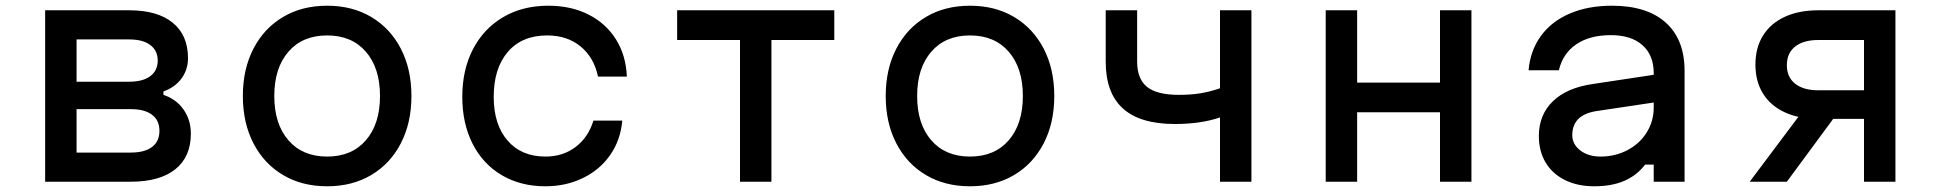

<svg xmlns="http://www.w3.org/2000/svg" viewBox="-20 -636 6790 672"><path d="M138 -600H432Q531 -600 584.5 -556.5Q638 -513 638 -432Q638 -392 615 -361Q592 -330 552 -316V-304Q597 -289 622.5 -252.5Q648 -216 648 -168Q648 -87 593.5 -43.5Q539 0 438 0H138ZM538 -178Q538 -215 512 -234.5Q486 -254 438 -254H248V-102H438Q486 -102 512 -121.5Q538 -141 538 -178ZM532 -424Q532 -459 506 -478.5Q480 -498 432 -498H248V-350H432Q480 -350 506 -369.5Q532 -389 532 -424Z M830 -300Q830 -394 867 -465.5Q904 -537 970.5 -576.5Q1037 -616 1125 -616Q1213 -616 1279.5 -576.5Q1346 -537 1383 -465.5Q1420 -394 1420 -300Q1420 -206 1383 -134.5Q1346 -63 1279.5 -23.5Q1213 16 1125 16Q1037 16 970.5 -23.5Q904 -63 867 -134.5Q830 -206 830 -300ZM1310 -300Q1310 -398 1260.5 -455Q1211 -512 1125 -512Q1039 -512 989.5 -455Q940 -398 940 -300Q940 -202 989.5 -145Q1039 -88 1125 -88Q1211 -88 1260.5 -145Q1310 -202 1310 -300Z M1598 -297Q1598 -392 1635.5 -464Q1673 -536 1741 -576Q1809 -616 1899 -616Q1979 -616 2040 -585Q2101 -554 2136 -498Q2171 -442 2174 -368H2073Q2059 -435 2012 -473.5Q1965 -512 1895 -512Q1807 -512 1757.5 -454.5Q1708 -397 1708 -297Q1708 -200 1756.5 -144Q1805 -88 1889 -88Q1950 -88 1994.5 -121.5Q2039 -155 2057 -214H2158Q2152 -146 2116 -94Q2080 -42 2020.5 -13Q1961 16 1889 16Q1802 16 1736 -23Q1670 -62 1634 -133Q1598 -204 1598 -297Z M2570 -496H2350V-600H2900V-496H2680V0H2570Z M3080 -300Q3080 -394 3117 -465.5Q3154 -537 3220.5 -576.5Q3287 -616 3375 -616Q3463 -616 3529.5 -576.5Q3596 -537 3633 -465.5Q3670 -394 3670 -300Q3670 -206 3633 -134.5Q3596 -63 3529.5 -23.5Q3463 16 3375 16Q3287 16 3220.5 -23.5Q3154 -63 3117 -134.5Q3080 -206 3080 -300ZM3560 -300Q3560 -398 3510.5 -455Q3461 -512 3375 -512Q3289 -512 3239.5 -455Q3190 -398 3190 -300Q3190 -202 3239.5 -145Q3289 -88 3375 -88Q3461 -88 3510.5 -145Q3560 -202 3560 -300Z M4092 -202Q3970 -202 3910 -256.5Q3850 -311 3850 -420V-600H3960V-420Q3960 -360 3994.5 -332Q4029 -304 4106 -304Q4148 -304 4181.5 -309.5Q4215 -315 4250 -327V-600H4360V0H4250V-225Q4183 -202 4092 -202Z M4620 -600H4730V-347H5020V-600H5130V0H5020V-243H4730V0H4620Z M5780 -279 5566 -247Q5524 -240 5503.5 -219Q5483 -198 5483 -163Q5483 -131 5511 -109.5Q5539 -88 5582 -88Q5633 -88 5676 -110.5Q5719 -133 5743.5 -172.5Q5768 -212 5768 -259V-380Q5768 -443 5728.5 -478Q5689 -513 5618 -513Q5544 -513 5497 -481Q5450 -449 5436 -390H5330Q5336 -459 5373 -510Q5410 -561 5474 -588.5Q5538 -616 5622 -616Q5744 -616 5810 -557Q5876 -498 5876 -388V0H5768V-60H5738Q5709 -22 5665 -3Q5621 16 5560 16Q5501 16 5457 -6Q5413 -28 5389.5 -67.5Q5366 -107 5366 -160Q5366 -234 5415 -281.5Q5464 -329 5555 -342L5780 -376Z M6504 -220H6344Q6276 -220 6226.5 -243Q6177 -266 6150.5 -308.5Q6124 -351 6124 -410Q6124 -469 6150.5 -511.5Q6177 -554 6226.5 -577Q6276 -600 6344 -600H6614V0H6504ZM6284 -240H6411L6234 0H6104ZM6504 -320V-496H6344Q6292 -496 6263 -473Q6234 -450 6234 -408Q6234 -366 6263 -343Q6292 -320 6344 -320Z"/></svg>

Font: Martian Mono Custom sWd Rg
Style: Regular
Weight: 400
Width: 6
Monospace: yes
Designer: Alex Havermale
Foundry: Evil Martians
Version: Version 1.000